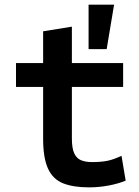

<svg xmlns="http://www.w3.org/2000/svg" viewBox="-20 -796 600 828"><path d="M364 12Q296 12 252 -5.5Q208 -23 187 -69Q166 -115 166 -197V-421H49V-524H166V-661L290 -681V-524H511V-421H290V-199Q290 -157 300 -135Q310 -113 329.5 -105Q349 -97 377 -97Q416 -97 443 -102.5Q470 -108 504 -124L522 -17Q491 -4 449 4Q407 12 364 12ZM362 -584V-776H472L440 -584Z"/></svg>

Font: Ubuntu Sans Mono SemiBold
Style: Regular
Weight: 600
Monospace: yes
Designer: Dalton Maag Ltd
Foundry: Dalton Maag Ltd
Version: Version 1.006